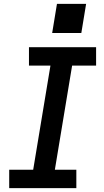

<svg xmlns="http://www.w3.org/2000/svg" viewBox="-20 -981 540 1001"><path d="M28 0V-96H153L243 -639H131V-735H481V-639H356L266 -96H378V0ZM404 -809H252L277 -961H429Z"/></svg>

Font: Iosevka SS04
Style: Bold Italic
Weight: 700
Italic angle: -9°
Monospace: yes
Designer: Belleve Invis
Foundry: Belleve Invis
Version: Version 19.0.0; ttfautohint (v1.8.4)